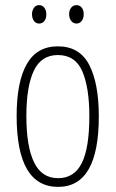

<svg xmlns="http://www.w3.org/2000/svg" viewBox="-20 -720 452 750"><path d="M366 -265Q366 10 207 10Q45 10 45 -267Q45 -400 84.5 -469.5Q124 -539 206 -539Q291 -539 328.5 -466.5Q366 -394 366 -265ZM83 -267Q83 -148 113 -86Q143 -24 207 -24Q270 -24 299.5 -83Q329 -142 329 -266Q329 -378 301.5 -441.5Q274 -505 206 -505Q141 -505 112 -443.5Q83 -382 83 -267ZM105 -664Q105 -679 112.5 -689.5Q120 -700 133 -700Q145 -700 153 -690Q161 -680 161 -664Q161 -647 153 -637.5Q145 -628 133 -628Q120 -628 112.5 -638.5Q105 -649 105 -664ZM250 -665Q250 -680 258 -690Q266 -700 279 -700Q291 -700 299 -690.5Q307 -681 307 -665Q307 -648 299 -638Q291 -628 279 -628Q266 -628 258 -638.5Q250 -649 250 -665Z"/></svg>

Font: Noto Sans Gujarati UI ExtraCondensed ExtraLight
Style: Regular
Weight: 200
Width: 2
Designer: Jelle Bosma - Monotype Design Team, Universal Thirst
Foundry: Monotype Imaging Inc.
Version: Version 2.106; ttfautohint (v1.8.4.7-5d5b)